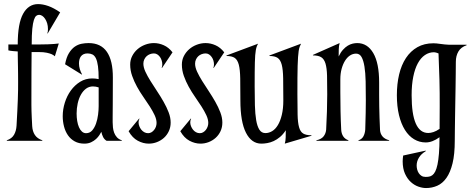

<svg xmlns="http://www.w3.org/2000/svg" viewBox="-20 -698 2344 952"><path d="M69.8 -291.5Q69.8 -312.5 69.6 -330.8Q69.3 -349.1 69.1 -367.2Q68.8 -385.3 68.4 -403.6Q67.9 -421.9 67.9 -442.9Q54.2 -443.8 45.4 -444.6Q36.6 -445.3 31.2 -446.3Q24.9 -447.3 21.5 -448.2V-477.5H67.9Q67.9 -581.5 94.5 -629.6Q121.1 -677.7 168.9 -677.7Q192.4 -677.7 219.5 -668.2Q246.6 -658.7 278.3 -636.7L216.3 -531.7L214.8 -532.7Q217.8 -540.5 217.8 -553.7Q217.8 -569.3 213.9 -582.3Q210 -595.2 203.6 -604.7Q197.3 -614.3 189.5 -619.4Q181.6 -624.5 173.8 -624.5Q166.5 -624.5 159.9 -619.6Q153.3 -614.7 148.2 -599.4Q143.1 -584 140.1 -554.9Q137.2 -525.9 137.2 -477.5H171.9Q198.7 -477.5 217.5 -478.3Q236.3 -479 248.5 -480Q262.7 -481 271.5 -482.4L252 -418.9Q246.6 -424.3 236.3 -429.2Q227.5 -433.1 211.9 -436.5Q196.3 -439.9 171.4 -439.9H136.7Q136.2 -395.5 136 -339.1Q135.7 -282.7 135.7 -208.5Q135.7 -191.9 135.7 -177.5Q135.7 -163.1 136.2 -147.7Q136.7 -132.3 137.5 -114.3Q138.2 -96.2 139.6 -72.8Q141.1 -46.4 153.1 -28.6Q165 -10.7 189.9 -2.4V0H13.7V-2.4Q38.6 -10.7 49.6 -29.8Q60.5 -48.8 62 -74.7Q64.5 -115.7 65.9 -147.7Q67.4 -179.7 68.4 -205.3Q69.3 -231 69.6 -251.7Q69.8 -272.5 69.8 -291.5Z M385.7 -328.1 302.7 -379.4Q309.1 -414.1 322 -434.8Q335 -455.6 350.8 -466.6Q366.7 -477.5 384.5 -481Q402.3 -484.4 419.4 -484.4Q480 -484.4 510 -440.9Q540 -397.5 539.6 -312.5Q539.6 -268.1 539.3 -235.6Q539.1 -203.1 539.1 -180.2Q539.1 -157.2 538.8 -142.3Q538.6 -127.4 538.6 -117.9Q538.6 -108.4 538.6 -102.5Q538.6 -96.7 538.6 -91.8Q538.6 -79.6 540 -65.9Q541.5 -52.2 546.1 -39.8Q550.8 -27.3 559.8 -17.3Q568.8 -7.3 584 -2.4V0H508.3Q497.1 -6.8 491.2 -18.6Q485.4 -30.3 482.4 -44.4Q479.5 -38.6 473.1 -28.6Q466.8 -18.6 456.5 -9Q446.3 0.5 431.9 7.3Q417.5 14.2 398.4 14.2Q370.6 14.2 350.3 2.9Q330.1 -8.3 316.9 -27.3Q303.7 -46.4 297.4 -71Q291 -95.7 291 -122.1Q291 -155.8 301.5 -189.2Q312 -222.7 331.3 -249.3Q350.6 -275.9 377.4 -292.5Q404.3 -309.1 437.5 -309.1Q454.1 -309.1 469.2 -305.7Q469.2 -344.7 465.8 -369.6Q462.4 -394.5 455.6 -408.7Q448.7 -422.9 438.2 -428Q427.7 -433.1 414.1 -433.1Q402.3 -433.1 394.3 -429.2Q386.2 -425.3 381.1 -418.5Q376 -411.6 373.8 -402.6Q371.6 -393.6 371.6 -383.3Q371.6 -369.6 375.7 -355.5Q379.9 -341.3 386.7 -329.6ZM406.7 -37.6Q425.3 -37.6 437.3 -51.5Q449.2 -65.4 456.3 -85.9Q463.4 -106.4 466.3 -129.6Q469.2 -152.8 469.2 -171.4V-264.6Q455.1 -269.5 440.9 -269.5Q421.4 -269.5 406.2 -258.1Q391.1 -246.6 380.9 -228Q370.6 -209.5 365.2 -185.1Q359.9 -160.6 359.9 -135.3Q359.9 -115.7 362.8 -98.1Q365.7 -80.6 371.6 -67.1Q377.4 -53.7 386.2 -45.7Q395 -37.6 406.7 -37.6Z M714.4 -37.6Q723.1 -37.6 730.7 -42Q738.3 -46.4 744.1 -53.7Q750 -61 753.2 -70.1Q756.3 -79.1 756.3 -88.4Q756.3 -106.4 746.6 -127.2Q736.8 -147.9 722.4 -170.4Q708 -192.9 690.9 -217.3Q673.8 -241.7 659.4 -267.8Q645 -293.9 635.3 -321.5Q625.5 -349.1 625.5 -377.9Q625.5 -400.9 635.5 -420.4Q645.5 -439.9 661.9 -454.1Q678.2 -468.3 699.5 -476.3Q720.7 -484.4 743.2 -484.4Q768.1 -484.4 792.2 -473.6Q816.4 -462.9 835.4 -438.5L783.2 -360.8L781.7 -361.8Q784.7 -369.6 784.7 -378.9Q784.7 -388.2 781.7 -397.9Q778.8 -407.7 773.2 -415.5Q767.6 -423.3 760 -428.2Q752.4 -433.1 743.2 -433.1Q732.9 -433.1 723.4 -429.4Q713.9 -425.8 706.8 -419.2Q699.7 -412.6 695.3 -403.1Q690.9 -393.6 690.9 -382.3Q690.9 -364.3 700.9 -342.5Q710.9 -320.8 726.1 -296.6Q741.2 -272.5 758.5 -246.3Q775.9 -220.2 791 -193.6Q806.2 -167 816.2 -140.9Q826.2 -114.7 826.2 -90.3Q826.2 -66.9 817.1 -47.6Q808.1 -28.3 793 -14.6Q777.8 -1 758.3 6.6Q738.8 14.2 717.8 14.2Q689.9 14.2 663.1 -0.2Q636.2 -14.6 617.7 -47.4L669.9 -110.4L671.4 -108.9Q667 -101.6 667 -91.3Q667 -82 670.7 -72.5Q674.3 -63 680.4 -55.2Q686.5 -47.4 695.3 -42.5Q704.1 -37.6 714.4 -37.6Z M970.7 -37.6Q979.5 -37.6 987.1 -42Q994.6 -46.4 1000.5 -53.7Q1006.3 -61 1009.5 -70.1Q1012.7 -79.1 1012.7 -88.4Q1012.7 -106.4 1002.9 -127.2Q993.2 -147.9 978.8 -170.4Q964.4 -192.9 947.3 -217.3Q930.2 -241.7 915.8 -267.8Q901.4 -293.9 891.6 -321.5Q881.8 -349.1 881.8 -377.9Q881.8 -400.9 891.8 -420.4Q901.9 -439.9 918.2 -454.1Q934.6 -468.3 955.8 -476.3Q977.1 -484.4 999.5 -484.4Q1024.4 -484.4 1048.6 -473.6Q1072.8 -462.9 1091.8 -438.5L1039.6 -360.8L1038.1 -361.8Q1041 -369.6 1041 -378.9Q1041 -388.2 1038.1 -397.9Q1035.2 -407.7 1029.5 -415.5Q1023.9 -423.3 1016.4 -428.2Q1008.8 -433.1 999.5 -433.1Q989.3 -433.1 979.7 -429.4Q970.2 -425.8 963.1 -419.2Q956.1 -412.6 951.7 -403.1Q947.3 -393.6 947.3 -382.3Q947.3 -364.3 957.3 -342.5Q967.3 -320.8 982.4 -296.6Q997.6 -272.5 1014.9 -246.3Q1032.2 -220.2 1047.4 -193.6Q1062.5 -167 1072.5 -140.9Q1082.5 -114.7 1082.5 -90.3Q1082.5 -66.9 1073.5 -47.6Q1064.5 -28.3 1049.3 -14.6Q1034.2 -1 1014.6 6.6Q995.1 14.2 974.1 14.2Q946.3 14.2 919.4 -0.2Q892.6 -14.6 874 -47.4L926.3 -110.4L927.7 -108.9Q923.3 -101.6 923.3 -91.3Q923.3 -82 927 -72.5Q930.7 -63 936.8 -55.2Q942.9 -47.4 951.7 -42.5Q960.4 -37.6 970.7 -37.6Z M1454.6 -230.5Q1454.6 -168.5 1455.6 -129.2Q1456.5 -89.8 1462.9 -67.1Q1469.2 -44.4 1483.4 -35.9Q1497.6 -27.3 1524.4 -27.3V-24.9L1392.1 14.2Q1396 1 1396.5 -16.4Q1397 -33.7 1397 -52.2Q1383.8 -31.7 1368.4 -18.8Q1353 -5.9 1336.9 1.5Q1320.8 8.8 1304.9 11.5Q1289.1 14.2 1275.9 14.2Q1227.1 14.2 1199.5 -40Q1171.9 -94.2 1171.9 -200.7Q1171.9 -267.1 1171.1 -309.8Q1170.4 -352.5 1164.1 -377Q1157.7 -401.4 1143.8 -410.9Q1129.9 -420.4 1103 -420.4V-422.9L1259.8 -481.4Q1255.9 -475.1 1253.2 -467.8Q1250.5 -460.4 1248.5 -449.7Q1246.6 -439 1245.4 -424.3Q1244.1 -409.7 1243.7 -388.2Q1243.2 -366.7 1242.9 -337.9Q1242.7 -309.1 1242.7 -270.5Q1242.7 -218.3 1243.9 -175.5Q1245.1 -132.8 1250.2 -102.3Q1255.4 -71.8 1266.1 -54.9Q1276.9 -38.1 1295.9 -38.1Q1313.5 -38.1 1329.6 -47.9Q1345.7 -57.6 1357.9 -77.9Q1370.1 -98.1 1377.4 -128.7Q1384.8 -159.2 1384.8 -200.7Q1384.8 -267.1 1384 -309.8Q1383.3 -352.5 1377 -377Q1370.6 -401.4 1356.7 -410.9Q1342.8 -420.4 1315.9 -420.4V-422.9L1472.7 -481.4Q1468.8 -474.1 1465.8 -465.8Q1462.9 -457.5 1460.9 -445.1Q1459 -432.6 1457.8 -415Q1456.5 -397.5 1455.8 -371.8Q1455.1 -346.2 1454.8 -311.5Q1454.6 -276.9 1454.6 -230.5Z M1859.9 -289.1Q1859.9 -254.9 1859.9 -226.3Q1859.9 -197.8 1860.4 -170.4Q1860.8 -143.1 1861.8 -114.7Q1862.8 -86.4 1864.3 -53.2Q1865.7 -34.7 1876.5 -21.7Q1887.2 -8.8 1909.7 -2.4V0H1757.3V-2.4Q1774.4 -7.8 1782 -22.2Q1789.6 -36.6 1791 -55.2Q1792.5 -101.1 1793.2 -137.5Q1793.9 -173.8 1793.9 -199.7Q1793.9 -251.5 1793 -294.4Q1792 -337.4 1787.1 -367.9Q1782.2 -398.4 1772.7 -415.3Q1763.2 -432.1 1745.6 -432.1Q1729.5 -432.1 1715.3 -422.9Q1701.2 -413.6 1690.7 -396.7Q1680.2 -379.9 1673.8 -356.4Q1667.5 -333 1667.5 -304.7V-241.2Q1667.5 -193.8 1668.5 -147.2Q1669.4 -100.6 1671.9 -53.2Q1673.3 -34.7 1681.9 -21.7Q1690.4 -8.8 1707.5 -2.4V0H1548.8V-2.4Q1573.7 -7.8 1584.7 -22.2Q1595.7 -36.6 1597.2 -55.2Q1599.6 -103.5 1601.1 -146.2Q1602.5 -189 1602.5 -230Q1602.5 -286.1 1601.6 -323.2Q1600.6 -360.4 1594 -382.6Q1587.4 -404.8 1573 -414.1Q1558.6 -423.3 1531.7 -423.3V-425.8L1664.1 -484.4Q1660.2 -471.2 1659.7 -453.9Q1659.2 -436.5 1659.2 -418Q1668.9 -438.5 1680.7 -451.4Q1692.4 -464.4 1704.6 -471.7Q1716.8 -479 1728.8 -481.7Q1740.7 -484.4 1751 -484.4Q1801.8 -484.4 1830.8 -434.8Q1859.9 -385.3 1859.9 -289.1Z M2234.9 -0.5Q2234.9 66.9 2223.9 111.8Q2212.9 156.7 2193.6 184.1Q2174.3 211.4 2148.2 222.9Q2122.1 234.4 2092.3 234.4Q2074.7 234.4 2054.4 227.3Q2034.2 220.2 2016.8 204.3Q1999.5 188.5 1988 163.1Q1976.6 137.7 1976.6 101.6Q1976.6 94.7 1977.3 87.9Q1978 81.1 1979 73.2L2090.8 48.8L2091.3 51.3Q2067.9 65.4 2056.9 84Q2045.9 102.5 2045.9 122.6Q2045.9 131.8 2048.3 141.8Q2050.8 151.9 2056.2 160.2Q2061.5 168.5 2069.8 173.8Q2078.1 179.2 2090.3 179.2Q2099.1 179.2 2107.7 177.7Q2116.2 176.3 2124 170.4Q2131.8 164.6 2138.2 152.1Q2144.5 139.6 2149.2 117.9Q2153.8 96.2 2156.5 63Q2159.2 29.8 2159.2 -17.6Q2124 8.3 2090.8 8.3Q2059.6 8.3 2033.2 -7.6Q2006.8 -23.4 1987.8 -53.7Q1968.8 -84 1958.3 -127.4Q1947.8 -170.9 1947.8 -226.1Q1947.8 -281.7 1959 -328.9Q1970.2 -376 1992.9 -410.4Q2015.6 -444.8 2049.6 -464.1Q2083.5 -483.4 2128.9 -483.4Q2143.1 -483.4 2164.1 -480.2Q2185.1 -477.1 2207 -476.1H2293.5V-473.6Q2265.6 -464.4 2252.9 -442.6Q2240.2 -420.9 2240.2 -391.6Q2240.2 -365.7 2239.7 -332.5Q2239.3 -299.3 2238.8 -262.7Q2238.3 -226.1 2237.5 -188.5Q2236.8 -150.9 2236.3 -116.2Q2235.8 -81.5 2235.4 -51.5Q2234.9 -21.5 2234.9 -0.5ZM2160.2 -171.4Q2160.6 -234.9 2158.9 -302.5Q2157.2 -370.1 2154.3 -433.1Q2148.4 -435.5 2142.3 -437.3Q2136.2 -439 2132.3 -439Q2107.4 -439 2086.9 -425Q2066.4 -411.1 2051.8 -384.3Q2037.1 -357.4 2029.1 -317.6Q2021 -277.8 2021 -226.1Q2021 -38.6 2103.5 -38.6Q2114.7 -38.6 2129.2 -43.2Q2143.6 -47.9 2159.7 -59.1V-65.9Z"/></svg>

Font: Smythe
Style: Regular
Weight: 400
Version: Version 1.000